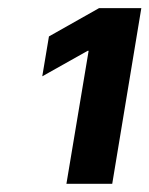

<svg xmlns="http://www.w3.org/2000/svg" viewBox="-20 -820 371 477"><path d="M145 -363.3 200.2 -693.8H197.8L85 -630.4L101.6 -729.5L226.1 -799.8H331.1L258.8 -363.3Z"/></svg>

Font: Inter Display Extra Bold
Style: Italic
Weight: 800
Italic angle: -9.39999°
Designer: Rasmus Andersson
Foundry: rsms
Version: Version 4.000;git-4fc901f